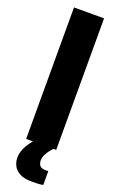

<svg xmlns="http://www.w3.org/2000/svg" viewBox="-208 -870 718 1206"><g transform="rotate(20 151.0 -266.5)"><path d="M60 53V-826H261V53ZM186 293Q134 293 104 277Q74 261 61 235.5Q48 210 48 181Q48 141 72.5 99.5Q97 58 132 25L259 38Q246 48 230.5 66Q215 84 203.5 106Q192 128 192 148Q192 167 202 181.5Q212 196 244 196Q246 196 250.5 196Q255 196 260 195V288Q245 291 228.5 292Q212 293 186 293Z"/></g></svg>

Font: Farlight84_Sys_V01
Style: Bold
Weight: 700
Designer: Monotype Design Team, Nadine Chahine and Nizar Qandah
Foundry: Monotype Imaging Inc.
Version: Version 2.004;October 31, 2024;FontCreator 14.0.0.2814 64-bi